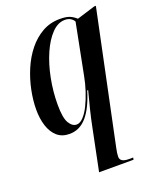

<svg xmlns="http://www.w3.org/2000/svg" viewBox="-145 -632 782 958"><g transform="rotate(-20 246.0 -153.0)"><path d="M258 19Q266 -22 278.5 -73Q291 -124 302 -164H297Q271 -78 233 -34Q195 10 141 10Q101 10 75.5 -12.5Q50 -35 37.5 -73.5Q25 -112 25 -160Q25 -209 36 -263Q47 -317 68.5 -367.5Q90 -418 122 -458Q154 -498 196 -522Q238 -546 290 -546Q324 -546 342.5 -538Q361 -530 376 -516L473 -546H482L335 155Q329 182 329 200Q329 229 374 229H398L396 240H213ZM190 -22Q208 -22 226 -41Q244 -60 259.5 -91.5Q275 -123 287.5 -161Q300 -199 307 -237L360 -507Q354 -518 342 -525.5Q330 -533 312 -533Q275 -533 242.5 -499.5Q210 -466 185.5 -410Q161 -354 147.5 -285.5Q134 -217 134 -147Q134 -77 150.5 -49.5Q167 -22 190 -22Z"/></g></svg>

Font: Noto Serif Display ExtraCondensed SemiBold
Style: Italic
Weight: 600
Width: 2
Italic angle: -12°
Designer: Monotype Design Team
Foundry: Monotype Imaging Inc.
Version: Version 2.009